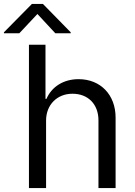

<svg xmlns="http://www.w3.org/2000/svg" viewBox="-68 -955 686 975"><path d="M166 -343C166 -423 222 -479 300 -479C380 -479 432 -425 432 -344V0H519V-358C519 -473 443 -553 331 -553C254 -553 194 -514 168 -453H163V-728H79V0H166ZM-48 -786H30L122 -884L213 -786H291V-791L150 -935H94L-48 -791Z"/></svg>

Font: Wafeq
Style: Regular
Weight: 400
Designer: Rasmus Andersson & Azza Alameddine
Foundry: Google & TypeTogether
Version: Version 3.000;FEAKit 1.0